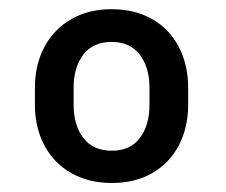

<svg xmlns="http://www.w3.org/2000/svg" viewBox="-20 -741 498 424"><path d="M226.1 -720.7Q277.8 -720.7 316.2 -698.7Q354.5 -676.8 375 -637.2Q395.5 -597.7 395.5 -547.4V-509.8Q395.5 -459.5 375 -420.2Q354.5 -380.9 316.4 -358.9Q278.3 -336.9 227.1 -336.9Q175.8 -336.9 137.2 -358.9Q98.6 -380.9 77.9 -420.2Q57.1 -459.5 57.1 -509.8V-547.4Q57.1 -597.7 77.9 -637Q98.6 -676.3 137 -698.5Q175.3 -720.7 226.1 -720.7ZM227.1 -408.2Q267.6 -408.2 288.8 -436.3Q310.1 -464.4 310.1 -509.8V-547.4Q310.1 -592.3 288.6 -620.4Q267.1 -648.4 226.1 -648.4Q185.5 -648.4 164.1 -620.4Q142.6 -592.3 142.6 -547.4V-509.8Q142.6 -464.4 164.1 -436.3Q185.5 -408.2 227.1 -408.2Z"/></svg>

Font: Heebo Black
Style: Regular
Weight: 900
Designer: Oded Ezer
Foundry: Meir Sadan
Version: Version 2.001; ttfautohint (v1.5.14-ce02) -l 8 -r 50 -G 200 